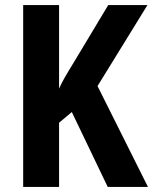

<svg xmlns="http://www.w3.org/2000/svg" viewBox="-20 -734 601 754"><path d="M561 0 363 -396 559 -714H405L268 -486C244 -447 224 -414 212 -386V-714H71V0H212V-252L262 -294L403 0Z"/></svg>

Font: Noto Sans Lao Looped Condensed
Style: Bold
Weight: 700
Width: 3
Designer: Mark Frömberg, Ben Mitchell
Foundry: The Fontpad Ltd
Version: Version 1.002